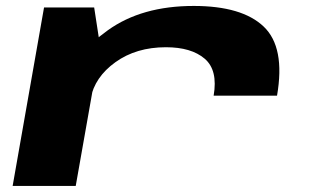

<svg xmlns="http://www.w3.org/2000/svg" viewBox="-20 -610 1036 630"><path d="M681 -296H889Q916.5 -455 845.2 -522.8Q774 -590.5 615.5 -590.5Q445 -590.5 334 -510.8Q223 -431 210 -354L277 -285.5Q290.5 -357 358.8 -406Q427 -455 524.5 -455Q607.5 -455 651.5 -417.5Q695.5 -380 681 -296ZM21.5 0H228.5L309 -455.5L289 -585.5H124.5Z"/></svg>

Font: Anybody ExtraExpanded
Style: Bold Italic
Weight: 700
Width: 8
Italic angle: -10°
Version: Version 1.113;gftools[0.9.25]